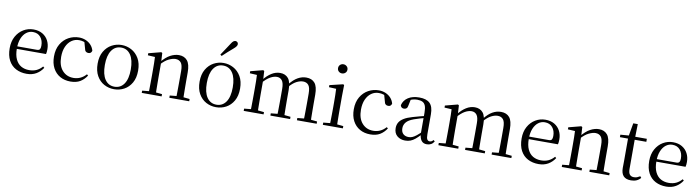

<svg xmlns="http://www.w3.org/2000/svg" viewBox="-31 -1567 8494 2331"><g transform="rotate(10 4215.5 -401.5)"><path d="M303.3 14.6Q229.5 14.6 171.6 -15.4Q113.7 -45.5 81.1 -106.2Q48.4 -167 48.4 -256.8Q48.4 -341.1 82.5 -402.5Q116.6 -463.8 172.8 -497.2Q229 -530.6 294.9 -530.6Q360.2 -530.6 406.4 -503.3Q452.6 -475.9 477.1 -429.2Q501.7 -382.4 501.7 -323.2Q501.7 -286.8 495.4 -262.9H86.6V-294.2H377.3Q403.6 -294.2 413 -308.2Q422.3 -322.1 422.3 -352.3Q422.3 -416.2 388.2 -457.5Q354.2 -498.8 292.6 -498.8Q248.8 -498.8 213 -471.6Q177.1 -444.5 156 -392.8Q134.9 -341.2 134.9 -268.7Q134.9 -188 159.4 -135.9Q183.9 -83.8 226.9 -59.4Q270 -35 325.5 -35Q378.5 -35 417.8 -53.7Q457.2 -72.3 487.7 -108.1L503.6 -94.3Q471 -43.5 421 -14.4Q371 14.6 303.3 14.6Z M843.6 14.6Q770.8 14.6 714.8 -17.1Q658.8 -48.8 627.1 -108.5Q595.4 -168.3 595.4 -251.4Q595.4 -340.7 632.2 -403.2Q668.9 -465.8 728.5 -498.2Q788 -530.6 856.8 -530.6Q901.5 -530.6 939.7 -514.4Q977.9 -498.1 1004.7 -468.8Q1031.5 -439.5 1042.2 -399.3Q1033.3 -364.4 999.7 -364.4Q979 -364.4 966.6 -375.7Q954.1 -386.9 949.7 -413.5L924.7 -501.6L974.8 -461.9Q944.5 -482.4 917.4 -490.6Q890.3 -498.8 862 -498.8Q810.9 -498.8 769.9 -469.9Q729 -441 705.5 -388.2Q681.9 -335.4 681.9 -261.5Q681.9 -153.9 734.9 -94.5Q787.8 -35 872.2 -35Q917 -35 955.9 -52.7Q994.9 -70.3 1027.8 -106.9L1043.6 -93.9Q1010.6 -42.3 962.9 -13.8Q915.2 14.6 843.6 14.6Z M1381.5 14.6Q1315.2 14.6 1258.4 -15.9Q1201.6 -46.5 1167 -107.4Q1132.4 -168.3 1132.4 -257.8Q1132.4 -347.6 1168.1 -408.5Q1203.7 -469.3 1260.7 -500Q1317.7 -530.6 1381.5 -530.6Q1446.2 -530.6 1503.2 -500.1Q1560.2 -469.5 1595.9 -408.7Q1631.5 -347.8 1631.5 -257.8Q1631.5 -168 1596.4 -107.2Q1561.3 -46.3 1504.5 -15.8Q1447.7 14.6 1381.5 14.6ZM1381.5 -16.4Q1456 -16.4 1498.7 -78.2Q1541.4 -140.1 1541.4 -256.6Q1541.4 -373.4 1498.7 -436.1Q1456 -498.8 1381.5 -498.8Q1307.1 -498.8 1264.3 -436.1Q1221.5 -373.4 1221.5 -256.6Q1221.5 -140.1 1264.3 -78.2Q1307.1 -16.4 1381.5 -16.4Z M1721.7 0V-27.8L1830.4 -38.6H1862.8L1966.7 -27.8V0ZM1803.9 0Q1805.1 -24.4 1805.6 -65.3Q1806.1 -106.3 1806.6 -150.7Q1807.1 -195.1 1807.1 -228.5V-289.4Q1807.1 -340.8 1806.5 -380.8Q1805.9 -420.7 1803.9 -457.5L1715.8 -462.4V-487.9L1869.9 -528L1882.9 -519.8L1889.3 -403.1V-401.7V-228.5Q1889.3 -195.1 1889.8 -150.7Q1890.3 -106.3 1890.8 -65.3Q1891.3 -24.4 1892.3 0ZM2061.8 0V-27.8L2169.3 -38.6H2202.3L2306.8 -27.8V0ZM2143.5 0Q2144.5 -24.4 2145 -64.8Q2145.5 -105.3 2146 -149.7Q2146.5 -194.1 2146.5 -228.5V-344.3Q2146.5 -418.1 2122.4 -447.5Q2098.3 -476.9 2054.6 -476.9Q2020.9 -476.9 1973.8 -454.8Q1926.6 -432.7 1872.2 -372.4L1863.7 -406H1873.8Q1928.4 -472.9 1982.1 -501.7Q2035.9 -530.6 2088.5 -530.6Q2154 -530.6 2191 -487.1Q2228 -443.5 2228 -342.4V-228.5Q2228 -194.1 2228.5 -149.7Q2229 -105.3 2229.6 -64.8Q2230.2 -24.4 2231.2 0Z M2638.5 14.6Q2572.2 14.6 2515.4 -15.9Q2458.6 -46.5 2424 -107.4Q2389.4 -168.3 2389.4 -257.8Q2389.4 -347.6 2425.1 -408.5Q2460.7 -469.3 2517.7 -500Q2574.7 -530.6 2638.5 -530.6Q2703.2 -530.6 2760.2 -500.1Q2817.2 -469.5 2852.9 -408.7Q2888.5 -347.8 2888.5 -257.8Q2888.5 -168 2853.4 -107.2Q2818.3 -46.3 2761.5 -15.8Q2704.7 14.6 2638.5 14.6ZM2638.5 -16.4Q2713 -16.4 2755.7 -78.2Q2798.4 -140.1 2798.4 -256.6Q2798.4 -373.4 2755.7 -436.1Q2713 -498.8 2638.5 -498.8Q2564.1 -498.8 2521.3 -436.1Q2478.5 -373.4 2478.5 -256.6Q2478.5 -140.1 2521.3 -78.2Q2564.1 -16.4 2638.5 -16.4ZM2580.9 -624Q2605 -660.9 2629.8 -697.4Q2654.6 -734 2679.3 -772.8Q2694.6 -797.6 2706.9 -807.7Q2719.2 -817.9 2733.9 -817.9Q2746.8 -817.9 2757.2 -809.1Q2767.6 -800.3 2767.6 -783.8Q2767.6 -771.1 2757.8 -756.9Q2748 -742.7 2724.6 -723.1Q2691.8 -695.8 2660.8 -667.5Q2629.8 -639.2 2598.9 -610.1Z M2978.7 0V-27.8L3087.4 -38.6H3119.8L3223.7 -27.8V0ZM3060.9 0Q3062.1 -24.4 3062.6 -65.3Q3063.1 -106.3 3063.6 -150.7Q3064.1 -195.1 3064.1 -228.5V-290.4Q3064.1 -341 3063.6 -380.9Q3063.1 -420.7 3060.9 -457.7L2972.8 -462.6V-487.9L3126.9 -528L3139.9 -519.8L3146.3 -406.1V-403.1V-228.5Q3146.3 -195.1 3146.8 -150.7Q3147.3 -106.3 3147.8 -65.3Q3148.3 -24.4 3149.3 0ZM3307.5 0V-27.8L3414.6 -38.6H3448L3550.6 -27.8V0ZM3389.2 0Q3390.4 -24.4 3390.9 -64.8Q3391.4 -105.3 3391.9 -149.7Q3392.4 -194.1 3392.4 -228.5V-342.2Q3392.4 -416 3368.8 -446.4Q3345.2 -476.7 3305.3 -476.7Q3267.5 -476.7 3224.1 -452.8Q3180.8 -428.8 3129.4 -370.6L3120.1 -406H3131.2Q3179.5 -467.6 3230.4 -499.1Q3281.2 -530.6 3335.6 -530.6Q3400.7 -530.6 3436.5 -487.1Q3472.2 -443.5 3472.2 -342.4V-228.5Q3472.2 -194.1 3472.7 -149.7Q3473.2 -105.3 3473.8 -64.8Q3474.4 -24.4 3475.4 0ZM3634.8 0V-27.8L3740.7 -38.6H3773.9L3878.3 -27.8V0ZM3715.2 0Q3716.9 -24.4 3717.4 -64.8Q3717.9 -105.3 3718.4 -149.7Q3718.9 -194.1 3718.9 -228.5V-342.2Q3718.9 -418.5 3694.8 -447.6Q3670.7 -476.7 3627.6 -476.7Q3590.6 -476.7 3547.8 -455.1Q3505 -433.4 3454.9 -376.5L3444.4 -412.6H3455.8Q3503.7 -474 3554 -502.3Q3604.2 -530.6 3658.1 -530.6Q3727.1 -530.6 3763.4 -487.2Q3799.7 -443.9 3799.7 -343.5V-228.5Q3799.7 -194.1 3800.2 -149.7Q3800.7 -105.3 3801.2 -64.8Q3801.7 -24.4 3802.7 0Z M3954.3 0V-27.8L4064.1 -38.6H4095.5L4201.3 -27.8V0ZM4037.3 0Q4038.3 -24.4 4039.2 -65.3Q4040.1 -106.3 4040.6 -150.7Q4041.1 -195.1 4041.1 -228.5V-288.8Q4041.1 -339.6 4040.2 -380.6Q4039.3 -421.6 4037.3 -458.9L3948.3 -463V-488.6L4112.7 -528L4124.9 -519.8L4122.5 -380.2V-228.5Q4122.5 -195.1 4123 -150.7Q4123.5 -106.3 4124.1 -65.3Q4124.7 -24.4 4125.7 0ZM4073.8 -655Q4049.9 -655 4033.1 -670.5Q4016.3 -686 4016.3 -711.1Q4016.3 -735.9 4033.1 -751.8Q4049.9 -767.7 4073.8 -767.7Q4097.2 -767.7 4114.7 -751.8Q4132.2 -735.9 4132.2 -711.1Q4132.2 -686 4114.7 -670.5Q4097.2 -655 4073.8 -655Z M4539.6 14.6Q4466.8 14.6 4410.8 -17.1Q4354.8 -48.8 4323.1 -108.5Q4291.4 -168.3 4291.4 -251.4Q4291.4 -340.7 4328.2 -403.2Q4364.9 -465.8 4424.5 -498.2Q4484 -530.6 4552.8 -530.6Q4597.5 -530.6 4635.7 -514.4Q4673.9 -498.1 4700.7 -468.8Q4727.5 -439.5 4738.2 -399.3Q4729.3 -364.4 4695.7 -364.4Q4675 -364.4 4662.6 -375.7Q4650.1 -386.9 4645.7 -413.5L4620.7 -501.6L4670.8 -461.9Q4640.5 -482.4 4613.4 -490.6Q4586.3 -498.8 4558 -498.8Q4506.9 -498.8 4465.9 -469.9Q4425 -441 4401.5 -388.2Q4377.9 -335.4 4377.9 -261.5Q4377.9 -153.9 4430.9 -94.5Q4483.8 -35 4568.2 -35Q4613 -35 4651.9 -52.7Q4690.9 -70.3 4723.8 -106.9L4739.6 -93.9Q4706.6 -42.3 4658.9 -13.8Q4611.2 14.6 4539.6 14.6Z M4969.7 14.6Q4910.5 14.6 4871.1 -19.1Q4831.6 -52.8 4831.6 -115.1Q4831.6 -153.9 4848.8 -184.3Q4865.9 -214.6 4905.4 -239Q4944.9 -263.5 5010.9 -282.3Q5052.8 -294.9 5098.8 -306.7Q5144.8 -318.5 5184.8 -327.7V-303.3Q5144.8 -293.3 5103.7 -281.5Q5062.6 -269.7 5028.6 -257Q4965.3 -233.6 4938.6 -201.7Q4911.9 -169.7 4911.9 -128.2Q4911.9 -81.6 4937.5 -58Q4963.2 -34.4 5005.1 -34.4Q5027.6 -34.4 5049.6 -43.3Q5071.6 -52.2 5099.7 -74.2Q5127.7 -96.3 5165.8 -134.4L5174.5 -87.1H5150.9Q5119.7 -53.7 5092.5 -31.1Q5065.2 -8.4 5036.1 3.1Q5007 14.6 4969.7 14.6ZM5236.8 13.6Q5192.1 13.6 5169.8 -16.6Q5147.5 -46.7 5144.2 -99.7V-103.3V-359Q5144.2 -415 5132.1 -445.3Q5119.9 -475.6 5094.7 -487.6Q5069.6 -499.6 5030 -499.6Q5001.3 -499.6 4972.1 -491.4Q4942.9 -483.2 4909.7 -464.7L4953.2 -491.9L4936.8 -412.7Q4933.2 -386 4920.7 -375.2Q4908.1 -364.3 4889.4 -364.3Q4853.2 -364.3 4845.5 -399.7Q4860.4 -461 4914.1 -495.8Q4967.8 -530.6 5052.2 -530.6Q5139.5 -530.6 5181.8 -489.2Q5224 -447.8 5224 -354.6V-107.7Q5224 -60.8 5235.1 -44.2Q5246.1 -27.5 5266.4 -27.5Q5279 -27.5 5289 -33.2Q5299 -38.8 5311.4 -52.1L5327.1 -36.7Q5311.2 -10.7 5288.6 1.4Q5266 13.6 5236.8 13.6Z M5378.7 0V-27.8L5487.4 -38.6H5519.8L5623.7 -27.8V0ZM5460.9 0Q5462.1 -24.4 5462.6 -65.3Q5463.1 -106.3 5463.6 -150.7Q5464.1 -195.1 5464.1 -228.5V-290.4Q5464.1 -341 5463.6 -380.9Q5463.1 -420.7 5460.9 -457.7L5372.8 -462.6V-487.9L5526.9 -528L5539.9 -519.8L5546.3 -406.1V-403.1V-228.5Q5546.3 -195.1 5546.8 -150.7Q5547.3 -106.3 5547.8 -65.3Q5548.3 -24.4 5549.3 0ZM5707.5 0V-27.8L5814.6 -38.6H5848L5950.6 -27.8V0ZM5789.2 0Q5790.4 -24.4 5790.9 -64.8Q5791.4 -105.3 5791.9 -149.7Q5792.4 -194.1 5792.4 -228.5V-342.2Q5792.4 -416 5768.8 -446.4Q5745.2 -476.7 5705.3 -476.7Q5667.5 -476.7 5624.1 -452.8Q5580.8 -428.8 5529.4 -370.6L5520.1 -406H5531.2Q5579.5 -467.6 5630.4 -499.1Q5681.2 -530.6 5735.6 -530.6Q5800.7 -530.6 5836.5 -487.1Q5872.2 -443.5 5872.2 -342.4V-228.5Q5872.2 -194.1 5872.7 -149.7Q5873.2 -105.3 5873.8 -64.8Q5874.4 -24.4 5875.4 0ZM6034.8 0V-27.8L6140.7 -38.6H6173.9L6278.3 -27.8V0ZM6115.2 0Q6116.9 -24.4 6117.4 -64.8Q6117.9 -105.3 6118.4 -149.7Q6118.9 -194.1 6118.9 -228.5V-342.2Q6118.9 -418.5 6094.8 -447.6Q6070.7 -476.7 6027.6 -476.7Q5990.6 -476.7 5947.8 -455.1Q5905 -433.4 5854.9 -376.5L5844.4 -412.6H5855.8Q5903.7 -474 5954 -502.3Q6004.2 -530.6 6058.1 -530.6Q6127.1 -530.6 6163.4 -487.2Q6199.7 -443.9 6199.7 -343.5V-228.5Q6199.7 -194.1 6200.2 -149.7Q6200.7 -105.3 6201.2 -64.8Q6201.7 -24.4 6202.7 0Z M6614.3 14.6Q6540.5 14.6 6482.6 -15.4Q6424.7 -45.5 6392.1 -106.2Q6359.4 -167 6359.4 -256.8Q6359.4 -341.1 6393.5 -402.5Q6427.6 -463.8 6483.8 -497.2Q6540 -530.6 6605.9 -530.6Q6671.2 -530.6 6717.4 -503.3Q6763.6 -475.9 6788.1 -429.2Q6812.7 -382.4 6812.7 -323.2Q6812.7 -286.8 6806.4 -262.9H6397.6V-294.2H6688.3Q6714.6 -294.2 6724 -308.2Q6733.3 -322.1 6733.3 -352.3Q6733.3 -416.2 6699.2 -457.5Q6665.2 -498.8 6603.6 -498.8Q6559.8 -498.8 6524 -471.6Q6488.1 -444.5 6467 -392.8Q6445.9 -341.2 6445.9 -268.7Q6445.9 -188 6470.4 -135.9Q6494.9 -83.8 6537.9 -59.4Q6581 -35 6636.5 -35Q6689.5 -35 6728.8 -53.7Q6768.2 -72.3 6798.7 -108.1L6814.6 -94.3Q6782 -43.5 6732 -14.4Q6682 14.6 6614.3 14.6Z M6899.7 0V-27.8L7008.4 -38.6H7040.8L7144.7 -27.8V0ZM6981.9 0Q6983.1 -24.4 6983.6 -65.3Q6984.1 -106.3 6984.6 -150.7Q6985.1 -195.1 6985.1 -228.5V-289.4Q6985.1 -340.8 6984.5 -380.8Q6983.9 -420.7 6981.9 -457.5L6893.8 -462.4V-487.9L7047.9 -528L7060.9 -519.8L7067.3 -403.1V-401.7V-228.5Q7067.3 -195.1 7067.8 -150.7Q7068.3 -106.3 7068.8 -65.3Q7069.3 -24.4 7070.3 0ZM7239.8 0V-27.8L7347.3 -38.6H7380.3L7484.8 -27.8V0ZM7321.5 0Q7322.5 -24.4 7323 -64.8Q7323.5 -105.3 7324 -149.7Q7324.5 -194.1 7324.5 -228.5V-344.3Q7324.5 -418.1 7300.4 -447.5Q7276.3 -476.9 7232.6 -476.9Q7198.9 -476.9 7151.8 -454.8Q7104.6 -432.7 7050.2 -372.4L7041.7 -406H7051.8Q7106.4 -472.9 7160.1 -501.7Q7213.9 -530.6 7266.5 -530.6Q7332 -530.6 7369 -487.1Q7406 -443.5 7406 -342.4V-228.5Q7406 -194.1 7406.5 -149.7Q7407 -105.3 7407.6 -64.8Q7408.2 -24.4 7409.2 0Z M7672.9 -478.9V-516H7857.7V-478.9ZM7753.8 14.6Q7691.2 14.6 7661.1 -18Q7631 -50.7 7631 -117.7Q7631 -142.1 7631.5 -161.1Q7632 -180.1 7632 -207.1V-478.9H7532V-509.4L7652.6 -518.8L7633 -504.4L7662.7 -672.5H7718.3L7714.2 -500.6V-489V-117.5Q7714.2 -71.2 7731.7 -50.3Q7749.2 -29.5 7782.3 -29.5Q7804.5 -29.5 7821.5 -35.9Q7838.4 -42.3 7858.4 -54.4L7872.9 -36.8Q7852.4 -11.8 7823 1.4Q7793.6 14.6 7753.8 14.6Z M8187.3 14.6Q8113.5 14.6 8055.6 -15.4Q7997.7 -45.5 7965.1 -106.2Q7932.4 -167 7932.4 -256.8Q7932.4 -341.1 7966.5 -402.5Q8000.6 -463.8 8056.8 -497.2Q8113 -530.6 8178.9 -530.6Q8244.2 -530.6 8290.4 -503.3Q8336.6 -475.9 8361.1 -429.2Q8385.7 -382.4 8385.7 -323.2Q8385.7 -286.8 8379.4 -262.9H7970.6V-294.2H8261.3Q8287.6 -294.2 8297 -308.2Q8306.3 -322.1 8306.3 -352.3Q8306.3 -416.2 8272.2 -457.5Q8238.2 -498.8 8176.6 -498.8Q8132.8 -498.8 8097 -471.6Q8061.1 -444.5 8040 -392.8Q8018.9 -341.2 8018.9 -268.7Q8018.9 -188 8043.4 -135.9Q8067.9 -83.8 8110.9 -59.4Q8154 -35 8209.5 -35Q8262.5 -35 8301.8 -53.7Q8341.2 -72.3 8371.7 -108.1L8387.6 -94.3Q8355 -43.5 8305 -14.4Q8255 14.6 8187.3 14.6Z"/></g></svg>

Font: Noto Serif SC
Style: Regular
Weight: 200
Designer: Ryoko NISHIZUKA 西塚涼子 (kana & ideographs); Frank Grießhammer (Latin, Greek & Cyrillic); Wenlong ZHANG 张文龙 (bopomofo); San
Foundry: Adobe
Version: Version 2.001;hotconv 1.1.0;makeotfexe 2.6.0